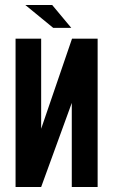

<svg xmlns="http://www.w3.org/2000/svg" viewBox="-20 -745 450 765"><path d="M42 0V-591H144V-232L267 -591H369V0H266V-335L144 0ZM192 -634 81 -725H188L264 -634Z"/></svg>

Font: Alumni Sans
Style: Bold
Weight: 700
Designer: Robert E. Leuschke
Foundry: Robert E. Leuschke
Version: Version 1.018